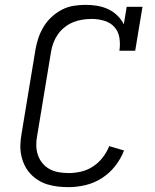

<svg xmlns="http://www.w3.org/2000/svg" viewBox="-20 -763 640 791"><path d="M263 8Q240 8 218 5.5Q196 3 175 -3.5Q154 -10 136 -21.5Q118 -33 104 -48.5Q90 -64 81 -83Q72 -102 67.5 -123.5Q63 -145 64 -167.5Q65 -190 69 -213L126 -558Q130 -582 138 -606Q146 -630 159.5 -652.5Q173 -675 192.5 -693Q212 -711 235 -723Q258 -735 283 -739Q308 -743 333 -743Q357 -743 381 -739Q405 -735 426 -725Q447 -715 463.5 -699Q480 -683 490 -663L502 -735H567L537 -554H472Q476 -581 472 -607Q468 -633 451.5 -651.5Q435 -670 409.5 -677.5Q384 -685 358 -685Q339 -685 319.5 -682Q300 -679 281.5 -671.5Q263 -664 246.5 -651Q230 -638 218.5 -621.5Q207 -605 200 -586.5Q193 -568 190 -548L133 -203Q129 -183 129.5 -162.5Q130 -142 136.5 -123.5Q143 -105 155.5 -90Q168 -75 185 -66Q202 -57 222 -53.5Q242 -50 263 -50Q288 -50 314 -56Q340 -62 363 -77Q386 -92 403 -114Q420 -136 430 -161L491 -143Q478 -109 454.5 -79Q431 -49 399.5 -29Q368 -9 332.5 -0.5Q297 8 263 8Z"/></svg>

Font: Iosevka Slab Light Extended
Style: Italic
Weight: 300
Width: 7
Italic angle: -9°
Monospace: yes
Designer: Belleve Invis
Foundry: Belleve Invis
Version: Version 11.1.0; ttfautohint (v1.8.3)